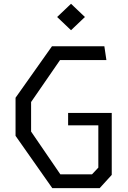

<svg xmlns="http://www.w3.org/2000/svg" viewBox="-20 -968 660 988"><path d="M249 0H493L555 -68V-387H330.5V-323H486V-105.5L453.5 -71H290.5L140 -291V-443L289 -659H527.5L517 -730H247.5L60 -465V-269ZM274 -880.5 345.5 -812.5 417 -880.5 345.5 -948.5Z"/></svg>

Font: Monaspace Krypton Light
Style: Regular
Weight: 300
Designer: Riley Cran & the Lettermatic Team
Foundry: Lettermatic
Version: Version 1.101 (Monaspace Krypton)